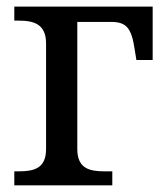

<svg xmlns="http://www.w3.org/2000/svg" viewBox="-20 -556 498 576"><path d="M438 -536.1H22.9V-494.1H36.1C80.6 -494.1 118.2 -484.4 118.2 -425.8V-108.9C118.2 -50.3 81.5 -42 36.1 -42H22.9V0H316.9V-42H293.9C248.5 -42 211.9 -50.3 211.9 -108.9V-490.2H314C358.9 -490.2 374.5 -471.7 383.8 -409.2L389.2 -376H438Z"/></svg>

Font: The Erased English
Style: Regular
Weight: 400
Designer: Monotype Design team + ligartures altered by 180 Amsterdam
Foundry: Monotype Imaging Inc.
Version: Version 1.030;Glyphs 3.1.2 (3151)